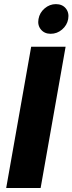

<svg xmlns="http://www.w3.org/2000/svg" viewBox="-20 -934 360 954"><path d="M10.8 0 134.9 -701.9H306L181.9 0ZM231.8 -766.1Q201 -766.1 183.4 -787.3Q165.7 -808.5 171.3 -839.3Q176.8 -871.1 201.8 -892.3Q226.8 -913.5 257.6 -913.5Q289.5 -913.5 306.9 -892.3Q324.3 -871.1 318.8 -839.3Q313.2 -808.5 288.4 -787.3Q263.7 -766.1 231.8 -766.1Z"/></svg>

Font: Poppins Variable
Style: Italic
Weight: 100
Italic angle: -10°
Designer: Jonny Pinhorn
Foundry: Indian Type Foundry
Version: Version 6.000